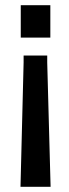

<svg xmlns="http://www.w3.org/2000/svg" viewBox="-20 -520 267 740"><path d="M174 -500V-375H60V-500ZM162 -306V-279L175 200H59L71 -279V-306Z"/></svg>

Font: Cabin Condensed SemiBold
Style: Regular
Weight: 600
Width: 3
Designer: Pablo Impallari
Foundry: Pablo Impallari. http://www.impallari.com Igino Marini. http://www.ikern.com
Version: Version 2.001